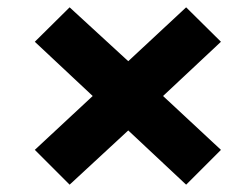

<svg xmlns="http://www.w3.org/2000/svg" viewBox="-20 -624 669 524"><path d="M75 -215 233 -362 75 -510 170 -604 330 -457 488 -604 583 -510 425 -362 583 -215 488 -120 330 -268 170 -120Z"/></svg>

Font: Nebula Sans Black
Style: Regular
Weight: 900
Italic angle: -9°
Designer: Paul D. Hunt for Adobe (as Source Sans)
Foundry: Nebula Entertainment & Broadcasting LLC
Version: Version 1.010